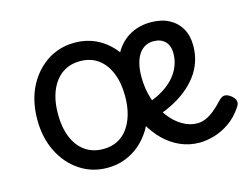

<svg xmlns="http://www.w3.org/2000/svg" viewBox="-79 -649 1044 798"><g transform="rotate(-15 443.0 -250.0)"><path d="M294 19Q228 19 175.5 -16Q123 -51 93 -111.5Q63 -172 63 -250Q63 -297 74 -338Q85 -379 106 -412Q127 -445 155.5 -469Q184 -493 219 -506Q254 -519 294 -519Q361 -519 412.5 -484.5Q464 -450 494 -389Q524 -328 524 -250Q524 -203 513 -162Q502 -121 481.5 -88Q461 -55 432.5 -31Q404 -7 369 6Q334 19 294 19ZM297 -61Q331 -61 357.5 -74Q384 -87 402.5 -112Q421 -137 431 -172Q441 -207 441 -250Q441 -308 423.5 -350.5Q406 -393 374 -416Q342 -439 297 -439Q263 -439 236.5 -426Q210 -413 191 -388Q172 -363 162 -328.5Q152 -294 152 -250Q152 -192 169.5 -149.5Q187 -107 219.5 -84Q252 -61 297 -61ZM691 17Q647 17 608.5 0Q570 -17 539 -47.5Q508 -78 485.5 -119Q463 -160 451 -208.5Q439 -257 439 -309Q439 -347 447.5 -379.5Q456 -412 472 -438Q488 -464 510.5 -482Q533 -500 561 -509.5Q589 -519 622 -519Q668 -519 700.5 -502Q733 -485 751 -454Q769 -423 769 -380Q769 -344 758.5 -312Q748 -280 727 -252Q706 -224 676 -200.5Q646 -177 607.5 -158.5Q569 -140 522 -126L508 -191Q540 -201 567 -214Q594 -227 615.5 -244Q637 -261 651.5 -281Q666 -301 673.5 -323.5Q681 -346 681 -371Q681 -403 663 -421.5Q645 -440 613 -440Q594 -440 578.5 -432Q563 -424 551.5 -408Q540 -392 533.5 -367Q527 -342 527 -309Q527 -257 542 -212Q557 -167 582 -133.5Q607 -100 638.5 -81.5Q670 -63 702 -63Q720 -63 738 -70.5Q756 -78 775 -93Q794 -108 814 -130Q829 -146 841.5 -145.5Q854 -145 868 -134Q882 -123 885 -111Q888 -99 878 -85Q853 -47 820 -24.5Q787 -2 753.5 7.5Q720 17 691 17Z"/></g></svg>

Font: Playwrite BR
Style: Regular
Weight: 400
Designer: Veronika Burian, José Scaglione
Foundry: TypeTogether
Version: Version 1.002